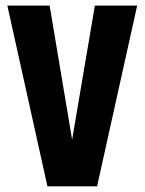

<svg xmlns="http://www.w3.org/2000/svg" viewBox="-20 -656 511 676"><path d="M314 -636.2H462.9L321.8 0H147L5.9 -636.2H154.8L233.9 -164.1Z"/></svg>

Font: Akaash Gobhi
Style: Regular
Weight: 400
Designer: Kulbir Singh Thind, MD
Foundry: Punjab Online
Version: Version 1.200